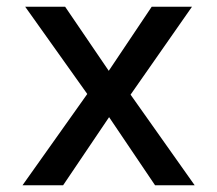

<svg xmlns="http://www.w3.org/2000/svg" viewBox="-20 -552 647 572"><path d="M47 0 240 -272 55 -532H174L304 -341L432 -532H552L369 -270L560 0H442L305 -203L168 0Z"/></svg>

Font: Geist Med
Style: Regular
Weight: 400
Designer: Basement.studio, Andrés Briganti, Mateo Zaragoza
Foundry: Basement.studio, Vercel, Andrés Briganti, Guido Ferreyra, Mateo Zaragoza
Version: Version 1.401